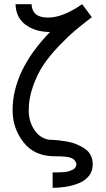

<svg xmlns="http://www.w3.org/2000/svg" viewBox="-20 -757 512 930"><path d="M41 -223.1Q41 -415 222.2 -602.1Q152.3 -602.1 104.7 -636.5Q57.1 -670.9 55.2 -736.8H132.8Q135.7 -671.9 211.9 -671.9H212.9Q284.7 -671.9 377.9 -736.8L424.8 -673.8Q378.9 -638.7 344 -609.4Q309.1 -580.1 264.2 -533Q219.2 -485.8 189.7 -441.4Q160.2 -397 139.6 -338.4Q119.1 -279.8 119.1 -222.2Q119.1 -170.4 145.5 -129.2Q171.9 -87.9 217.8 -80.1Q218.8 -80.1 233.9 -79.6Q249 -79.1 266.1 -77.1Q283.2 -75.2 306.6 -71Q330.1 -66.9 350.6 -58.3Q371.1 -49.8 389.6 -37.8Q408.2 -25.9 418.7 -5.9Q429.2 14.2 429.2 39.1Q429.2 72.3 410.2 95.7Q391.1 119.1 360.1 131.1Q329.1 143.1 298.1 147.9Q267.1 152.8 234.9 152.8V78.1H237.8Q240.7 78.1 252.4 78.1Q264.2 78.1 272.5 77.6Q280.8 77.1 293.5 76.2Q306.2 75.2 315.2 72Q324.2 68.8 332.5 64.9Q340.8 61 345.5 53.5Q350.1 45.9 350.1 37.1Q346.2 18.1 327.1 9Q308.1 0 251 0H245.1Q147 0 94 -67.6Q41 -135.3 41 -223.1Z"/></svg>

Font: CMU Sans Serif
Style: Medium
Weight: 500
Version: Version 0.7.0